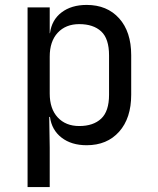

<svg xmlns="http://www.w3.org/2000/svg" viewBox="-20 -580 640 780"><path d="M92 180V-550H182V-445H183Q190 -499 230 -529.5Q270 -560 332 -560Q415 -560 464 -505.5Q513 -451 513 -356V-195Q513 -100 464 -45Q415 10 332 10Q270 10 230 -21Q190 -52 183 -105H180L182 20V180ZM302 -68Q359 -68 391 -98Q423 -128 423 -195V-355Q423 -423 391 -452.5Q359 -482 302 -482Q247 -482 214.5 -447Q182 -412 182 -350V-200Q182 -138 214.5 -103Q247 -68 302 -68Z"/></svg>

Font: JetBrains Mono NL
Style: Regular
Weight: 400
Monospace: yes
Designer: Philipp Nurullin, Konstantin Bulenkov
Foundry: JetBrains
Version: Version 2.305; ttfautohint (v1.8.4.7-5d5b)